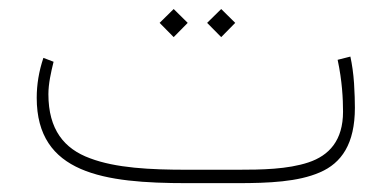

<svg xmlns="http://www.w3.org/2000/svg" viewBox="-20 -414 885 434"><path d="M516.1 0C587.9 0 653.8 -2.9 703.1 -24.4C752 -45.4 782.2 -88.9 782.2 -170.4C782.2 -184.6 781.7 -203.1 780.3 -225.6C778.8 -248 775.9 -268.1 772 -286.1L743.2 -278.8C753.4 -231.4 755.4 -190.4 755.4 -161.6C755.4 -96.7 724.1 -62.5 677.2 -46.9C629.9 -31.2 571.3 -30.3 516.6 -30.3H402.8C319.3 -30.3 241.7 -34.2 183.6 -56.2C125 -77.6 89.4 -121.1 89.4 -201.2C89.4 -224.6 95.2 -250.5 101.1 -274.4L78.1 -283.2C67.9 -252.9 63 -222.7 63 -192.9C63 -21.5 214.8 0 402.8 0ZM448.2 -362.3 480 -330.1 511.7 -362.3 480 -393.6ZM340.8 -362.3 372.6 -330.1 404.3 -362.3 372.6 -393.6Z"/></svg>

Font: Vazirmatn Thin
Style: Regular
Weight: 100
Designer: Saber Rastikerdar
Foundry: Saber Rastikerdar
Version: Version 33.003